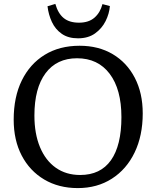

<svg xmlns="http://www.w3.org/2000/svg" viewBox="-20 -948 800 982"><path d="M378 14Q280 14 206 -30Q132 -74 91 -152.5Q50 -231 50 -336Q50 -452 91.5 -536.5Q133 -621 208.5 -667.5Q284 -714 387 -714Q484 -714 556.5 -671Q629 -628 669.5 -550Q710 -472 710 -368Q710 -254 668.5 -168Q627 -82 552 -34Q477 14 378 14ZM390 -53Q494 -53 547.5 -128.5Q601 -204 601 -349Q601 -491 541 -570.5Q481 -650 374 -650Q270 -650 213 -573.5Q156 -497 156 -357Q156 -264 184.5 -195.5Q213 -127 265.5 -90Q318 -53 390 -53ZM379 -752Q329 -752 296 -775Q263 -798 245.5 -835.5Q228 -873 223 -916L263 -928Q277 -879 306 -855.5Q335 -832 384 -832Q434 -832 463.5 -858Q493 -884 504 -927L542 -917Q539 -878 520 -840Q501 -802 466 -777Q431 -752 379 -752Z"/></svg>

Font: Literata 12pt
Style: Regular
Weight: 400
Designer: Latin by Veronika Burian and Jose Scaglione. Greek by Irene Vlachou. Cyrillic by Vera Evstafieva.
Foundry: TypeTogether
Version: Version 3.002